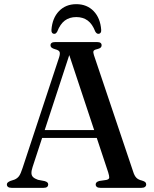

<svg xmlns="http://www.w3.org/2000/svg" viewBox="-20 -902 739 922"><path d="M168 -277.5H462L464.5 -239.5H163.5ZM211.5 -16Q211.5 -9 206.2 -4.5Q201 0 189.5 0H35.5Q24.5 0 18.8 -4.2Q13 -8.5 13 -16Q13 -21.5 16.8 -25.2Q20.5 -29 29.5 -33L49.5 -39.5Q63.5 -45.5 71.5 -56.5Q79.5 -67.5 88.5 -95.5L264 -627Q269.5 -645 266 -653Q262.5 -661 245 -665.5Q232.5 -669 227.5 -673.5Q222.5 -678 222.5 -684.5Q222.5 -692 228 -696Q233.5 -700 245 -700H446Q457.5 -700 462.8 -696Q468 -692 468 -684.5Q468 -677.5 463.2 -673.2Q458.5 -669 446.5 -666Q432 -663 429.2 -657Q426.5 -651 431 -637.5L619.5 -77.5Q625.5 -58 634.8 -48.5Q644 -39 661.5 -35Q673.5 -31.5 677.8 -27.2Q682 -23 682 -16Q682 -9 676.2 -4.5Q670.5 0 659 0H462Q450.5 0 445 -4.5Q439.5 -9 439.5 -16Q439.5 -22.5 443.8 -26.5Q448 -30.5 457 -33L491 -38Q504 -41 504.5 -49Q505 -57 499.5 -74.5L307 -654.5L321 -663L136.5 -100Q130.5 -82 131 -70.2Q131.5 -58.5 139.2 -51.2Q147 -44 162.5 -38.5L194 -32.5Q203 -30 207.2 -26.2Q211.5 -22.5 211.5 -16ZM346.5 -820Q313.5 -820 291.2 -803.2Q269 -786.5 255 -750.5Q251.5 -744.5 248.2 -742Q245 -739.5 240 -739.5Q234 -739.5 230.2 -744.2Q226.5 -749 227 -758Q231 -815 263.2 -848.5Q295.5 -882 346.5 -882Q397.5 -882 429.8 -848.5Q462 -815 466 -758Q466.5 -749 462.8 -744.2Q459 -739.5 452.5 -739.5Q448.5 -739.5 444.8 -742Q441 -744.5 437.5 -750.5Q423.5 -787 401 -803.5Q378.5 -820 346.5 -820Z"/></svg>

Font: Fraunces 36pt
Style: Regular
Weight: 400
Version: Version 1.000;[b76b70a41]